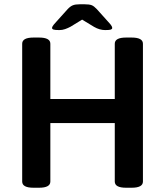

<svg xmlns="http://www.w3.org/2000/svg" viewBox="-20 -878 773 900"><path d="M258 -737Q237 -737 230.5 -739.5Q224 -742 224 -747Q224 -750 227 -755.5Q230 -761 243 -775L297 -835Q309 -848 321 -853Q333 -858 355 -858H375Q399 -858 410 -853.5Q421 -849 434 -835L487 -776Q501 -761 503.5 -755.5Q506 -750 506 -747Q506 -742 500 -739.5Q494 -737 473 -737Q447 -737 421 -752L365 -786L311 -753Q298 -746 285 -741.5Q272 -737 258 -737ZM137 2Q84 2 84 -27V-673Q84 -702 137 -702H163Q216 -702 216 -673V-414H518V-673Q518 -702 571 -702H597Q650 -702 650 -673V-27Q650 2 597 2H571Q518 2 518 -27V-301H216V-27Q216 2 163 2Z"/></svg>

Font: Asap SemiBold
Style: Regular
Weight: 600
Designer: Pablo Cosgaya
Foundry: Omnibus-Type
Version: Version 3.001; ttfautohint (v1.8.3)